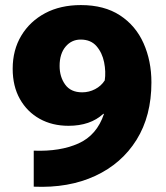

<svg xmlns="http://www.w3.org/2000/svg" viewBox="-20 -726 653 757"><path d="M299 -706Q391 -706 453 -665.5Q515 -625 546 -555.5Q577 -486 577 -401Q577 -269 518.5 -175Q460 -81 355.5 -32.5Q251 16 113 10V-132Q217 -128 289.5 -160.5Q362 -193 390 -277H387Q336 -230 250 -230Q186 -230 136.5 -257.5Q87 -285 58.5 -335.5Q30 -386 30 -455Q30 -529 64 -585.5Q98 -642 158 -674Q218 -706 299 -706ZM298 -570Q262 -570 238.5 -542Q215 -514 215 -466Q215 -423 237 -392.5Q259 -362 304 -362Q331 -362 355 -374.5Q379 -387 393 -409Q398 -443 390.5 -480.5Q383 -518 360.5 -544Q338 -570 298 -570Z"/></svg>

Font: Murecho ExtraBold
Style: Regular
Weight: 800
Designer: Neil Summerour
Foundry: Positype
Version: Version 1.010; ttfautohint (v1.8.3)